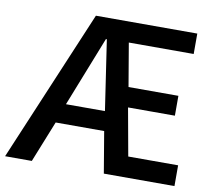

<svg xmlns="http://www.w3.org/2000/svg" viewBox="-86 -884 1123 1009"><g transform="rotate(10 475.0 -380.0)"><path d="M907.7 24.9H530.8L493.7 -195.8H234.9L146.5 24.9H3.9L345.7 -785.2H886.7V-676.3H540.5L579.6 -445.8H845.7V-339.8H595.7L641.6 -85.9H907.7ZM479.5 -299.8 423.8 -673.3H418.9L271.5 -299.8Z"/></g></svg>

Font: BIZ UDPGothic
Style: Bold
Weight: 700
Designer: TypeBank Co., Ltd.
Foundry: Morisawa Inc.
Version: Version 1.051